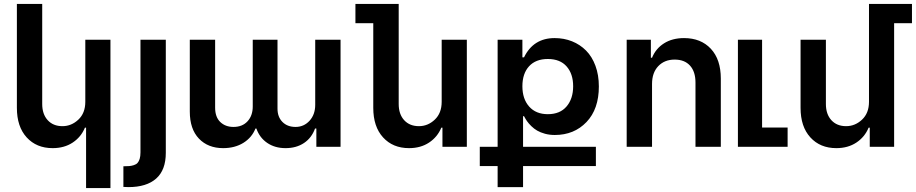

<svg xmlns="http://www.w3.org/2000/svg" viewBox="-20 -747 4661 977"><path d="M414.1 -229V-544.9H542V210H418V-97.2H412.1Q392.6 -49.8 349.9 -21.5Q307.1 6.8 248 6.8Q165.5 6.8 115.7 -47.9Q65.9 -102.5 65.9 -198.2V-727.1H194.8V-217.8Q194.8 -166 222.7 -135.5Q250.5 -105 297.9 -105Q343.3 -105 378.7 -138.2Q414.1 -171.4 414.1 -229Z M694.8 28.8V-544.9H823.7V30.8Q823.7 118.2 774.7 161.6Q725.6 205.1 633.8 205.1Q629.4 205.1 620.8 204.6Q612.3 204.1 607.9 204.1V99.1Q626.5 99.1 637.7 98.1Q648.9 97.2 661.1 93.3Q673.3 89.4 679.9 82Q686.5 74.7 690.7 61.5Q694.8 48.3 694.8 28.8Z M1584 -544.9H1712.9V0H1589.8V-92.8H1583Q1565.9 -45.4 1526.9 -19.3Q1487.8 6.8 1433.1 6.8Q1378.9 6.8 1339.8 -19.8Q1300.8 -46.4 1284.7 -92.8H1279.8Q1261.7 -46.9 1218.3 -20Q1174.8 6.8 1115.7 6.8Q1038.6 6.8 992.2 -41.7Q945.8 -90.3 945.8 -179.2V-544.9H1074.7V-199.2Q1074.7 -151.4 1100.8 -126.2Q1127 -101.1 1168 -101.1Q1213.4 -101.1 1239.7 -129.9Q1266.1 -158.7 1266.1 -205.1V-544.9H1392.1V-193.8Q1392.1 -151.9 1417.2 -126.5Q1442.4 -101.1 1483.9 -101.1Q1526.4 -101.1 1555.2 -132.6Q1584 -164.1 1584 -213.9Z M2227.5 -229V-544.9H2355.5V0H2231.4V-97.2H2225.6Q2206.1 -49.8 2163.3 -21.5Q2120.6 6.8 2061.5 6.8Q1979 6.8 1929.2 -47.9Q1879.4 -102.5 1879.4 -198.2V-628.9H1788.6V-727.1H2008.8V-217.8Q2008.8 -166 2036.6 -135.5Q2064.5 -105 2111.8 -105Q2157.2 -105 2192.4 -138.2Q2227.5 -171.4 2227.5 -229Z M2767.6 -166Q2829.6 -166 2863 -205.3Q2896.5 -244.6 2896.5 -308.1Q2896.5 -371.1 2863.3 -408.9Q2830.1 -446.8 2767.6 -446.8Q2706.1 -446.8 2672.1 -409.7Q2638.2 -372.6 2638.2 -308.1Q2638.2 -243.7 2672.6 -204.8Q2707 -166 2767.6 -166ZM2641.6 0H3012.2V98.1H2641.6V205.1H2512.2V98.1H2421.4V0H2512.2V-544.9H2638.2V-455.1H2646.5Q2694.3 -553.2 2802.2 -553.2Q2849.6 -553.2 2890.6 -536.9Q2931.6 -520.5 2962.2 -489.7Q2992.7 -459 3010 -412.1Q3027.3 -365.2 3027.3 -307.1Q3027.3 -191.9 2964.4 -126Q2901.4 -60.1 2803.2 -60.1Q2776.4 -60.1 2753.2 -66.4Q2730 -72.8 2713.6 -82.3Q2697.3 -91.8 2683.6 -105.2Q2669.9 -118.7 2661.6 -130.6Q2653.3 -142.6 2646.5 -155.8H2641.6Z M3297.9 -319.8V0H3168.9V-544.9H3292V-453.1H3297.9Q3316.9 -500 3359.1 -526.6Q3401.4 -553.2 3460.9 -553.2Q3546.4 -553.2 3597.2 -498.8Q3647.9 -444.3 3647.9 -347.2V0H3519V-327.1Q3519 -382.3 3491.2 -413.1Q3463.4 -443.8 3413.1 -443.8Q3361.3 -443.8 3329.6 -410.4Q3297.9 -377 3297.9 -319.8Z M3987.8 0H3734.9V-544.9H3857.9V-98.1H3987.8Z M4401.9 -229V-727.1H4620.6V-628.9H4529.8V0H4405.8V-97.2H4399.9Q4380.4 -49.8 4337.6 -21.5Q4294.9 6.8 4235.8 6.8Q4153.3 6.8 4103.5 -47.9Q4053.7 -102.5 4053.7 -198.2V-544.9H4182.6V-217.8Q4182.6 -166 4210.4 -135.5Q4238.3 -105 4285.6 -105Q4331.1 -105 4366.5 -138.2Q4401.9 -171.4 4401.9 -229Z"/></svg>

Font: Telcell.Market SemBd
Style: Regular
Weight: 600
Designer: Rasmus Andersson, Sedrak Mkrtchyan
Version: Version 3.019;git-0a5106e0b